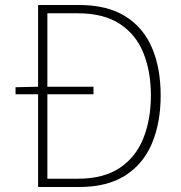

<svg xmlns="http://www.w3.org/2000/svg" viewBox="-20 -746 723 766"><path d="M132 0V-370H42V-398L132 -400V-726H296Q408 -726 480 -681Q552 -636 586.5 -555Q621 -474 621 -365Q621 -257 586.5 -174.5Q552 -92 480 -46Q408 0 296 0ZM169 -33H290Q393 -33 457.5 -76Q522 -119 552 -194.5Q582 -270 582 -365Q582 -461 552 -535Q522 -609 457.5 -651Q393 -693 290 -693H169V-400H353V-370H169Z"/></svg>

Font: Source Han Sans SC ExtraLight
Style: Regular
Weight: 250
Designer: Ryoko NISHIZUKA 西塚涼子 (kana, bopomofo & ideographs); Paul D. Hunt (Latin, Greek & Cyrillic); Sandoll Communications 산돌커뮤니
Foundry: Adobe
Version: Version 2.004;hotconv 1.0.118;makeotfexe 2.5.65603